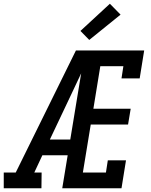

<svg xmlns="http://www.w3.org/2000/svg" viewBox="-37 -1004 807 1024"><path d="M-17 0V-84H47L368 -735H451Q424 -673 395.5 -612Q367 -551 338 -490L229 -260H338L324 -176H189L146 -84H185L184 0ZM295 0 416 -735H732L708 -586H611L621 -651H498L461 -424H660L646 -340H447L405 -84H528L538 -149H635L611 0ZM439 -791 392 -839 549 -984 606 -926Z"/></svg>

Font: Iosevka Etoile Medium
Style: Italic
Weight: 500
Italic angle: -9°
Designer: Belleve Invis
Foundry: Belleve Invis
Version: Version 22.1.2; ttfautohint (v1.8.4)